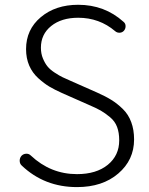

<svg xmlns="http://www.w3.org/2000/svg" viewBox="-20 -762 619 795"><path d="M298.8 12.7Q164.1 12.7 70.3 -76.2Q61.5 -84 61.5 -96.7Q61.5 -108.4 69.3 -117.2Q77.1 -125 88.4 -125.5Q99.6 -126 107.4 -118.2Q189.5 -41 298.8 -41Q378.9 -41 426.3 -79.6Q473.6 -118.2 473.6 -180.7Q473.6 -212.9 464.8 -236.3Q456.1 -259.8 435.5 -276.9Q415 -293.9 397 -304.2Q378.9 -314.5 344.7 -329.1L236.3 -377Q206.1 -390.6 184.6 -403.3Q163.1 -416 138.7 -438Q114.3 -460 101.1 -490.2Q87.9 -520.5 87.9 -558.6Q87.9 -639.6 148.9 -690.9Q210 -742.2 303.7 -742.2Q413.1 -742.2 491.2 -671.9Q500 -665 500 -653.8Q500 -642.6 493.2 -634.8Q486.3 -627 475.6 -626.5Q464.8 -626 457 -632.8Q391.6 -688.5 303.7 -688.5Q234.4 -688.5 191.9 -654.3Q149.4 -620.1 149.4 -564.5Q149.4 -540 157.7 -520Q166 -500 176.8 -486.8Q187.5 -473.6 207 -460.9Q226.6 -448.2 238.8 -442.4Q251 -436.5 273.4 -426.8L381.8 -378.9Q417 -363.3 441.4 -348.1Q465.8 -333 488.8 -310.5Q511.7 -288.1 523.4 -256.3Q535.2 -224.6 535.2 -184.6Q535.2 -99.6 469.7 -43.5Q404.3 12.7 298.8 12.7Z"/></svg>

Font: Gen Jyuu Gothic Light
Style: Regular
Weight: 200
Designer: [Source Han Sans]
Ryoko NISHIZUKA  (kana & ideographs); Paul D. Hunt (Latin, Greek & Cyrillic); Wenlong ZHANG  (bopomofo
Version: Version 1.002.20150607